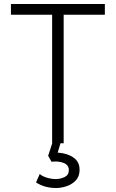

<svg xmlns="http://www.w3.org/2000/svg" viewBox="-20 -720 582 965"><path d="M242 0V-646H35V-700H507V-646H300V0ZM263 225Q233 225 207.5 217.8Q182 210.5 161 197L180 154Q189 164.5 213 172.2Q237 180 261 180Q283.5 180 304.8 169.8Q326 159.5 326 135Q326 108.5 298.8 98.5Q271.5 88.5 239 93L222 63L249 -20H290L270 47Q317.5 50 348.8 71.5Q380 93 380 133Q380 167 360.5 187.2Q341 207.5 313.8 216.2Q286.5 225 263 225Z"/></svg>

Font: Geologica Thin
Style: Regular
Weight: 100
Version: Version 1.010;gftools[0.9.28]